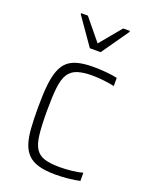

<svg xmlns="http://www.w3.org/2000/svg" viewBox="-140 -804 685 884"><g transform="rotate(20 202.5 -361.5)"><path d="M244 8Q194 8 161 -1.5Q128 -11 108.5 -30.5Q89 -50 79 -80.5Q69 -111 66 -154.5Q63 -198 63 -254Q63 -317 67.5 -362Q72 -407 83.5 -437.5Q95 -468 115 -485.5Q135 -503 166 -510.5Q197 -518 240 -518Q269 -518 302.5 -515Q336 -512 357 -507V-467Q335 -472 304.5 -475.5Q274 -479 249 -479Q204 -479 175.5 -469.5Q147 -460 132 -436Q117 -412 112 -368Q107 -324 107 -256Q107 -185 112 -140Q117 -95 132.5 -71.5Q148 -48 176.5 -39.5Q205 -31 251 -31Q279 -31 310 -34.5Q341 -38 362 -44V-4Q340 1 307.5 4.5Q275 8 244 8ZM194 -593 101 -726V-731H134L220 -626L307 -731H340V-726L247 -593Z"/></g></svg>

Font: Saira SemiCondensed ExtraLight
Style: Regular
Weight: 250
Width: 4
Designer: Hector Gatti with collaboration of the Omnibus-Type team
Foundry: Omnibus-Type
Version: Version 1.101